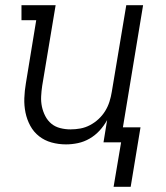

<svg xmlns="http://www.w3.org/2000/svg" viewBox="-20 -550 640 742"><path d="M419 172 448 0H380L394 -86Q382 -64 365 -45.5Q348 -27 326.5 -14.5Q305 -2 281.5 3Q258 8 235 8Q206 8 179 0.5Q152 -7 131 -23.5Q110 -40 97 -64Q84 -88 78.5 -115Q73 -142 74 -170.5Q75 -199 80 -228L120 -472H63V-530H195L143 -218Q140 -198 139 -177.5Q138 -157 142 -138Q146 -119 155 -101.5Q164 -84 178.5 -72Q193 -60 212.5 -55Q232 -50 252 -50Q252 -50 252.5 -50Q253 -50 253 -50Q272 -50 291 -53.5Q310 -57 328 -66.5Q346 -76 361 -90Q376 -104 386.5 -121Q397 -138 403 -157Q409 -176 412 -195L468 -530H533L455 -58H523L485 172Z"/></svg>

Font: Iosevka Curly Slab LtEx
Style: Italic
Weight: 300
Width: 7
Italic angle: -9°
Monospace: yes
Designer: Belleve Invis
Foundry: Belleve Invis
Version: Version 11.1.0; ttfautohint (v1.8.3)